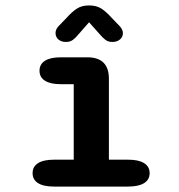

<svg xmlns="http://www.w3.org/2000/svg" viewBox="-20 -687 659 707"><path d="M179 0Q140 0 120 -12.8Q100 -25.5 100 -49.5Q100 -73.5 120 -86.2Q140 -99 179 -99H251.5V-377H204Q165.5 -377 145.5 -389.8Q125.5 -402.5 125.5 -426.5Q125.5 -450.5 145.5 -463.2Q165.5 -476 204 -476H301.5Q381 -476 381 -397V-99H452Q490.5 -99 510.8 -86.2Q531 -73.5 531 -49.5Q531 -25.5 510.8 -12.8Q490.5 0 452 0ZM420.5 -591Q432.5 -578 432.5 -565Q432.5 -551 421.8 -541.8Q411 -532.5 393.5 -532.5Q378.5 -532.5 368 -540.5Q357.5 -548.5 348 -560L308 -605L268.5 -560Q258.5 -547.5 248.2 -540Q238 -532.5 223 -532.5Q205.5 -532.5 195 -541.8Q184.5 -551 184.5 -565.5Q184.5 -579 196 -591L224.5 -620.5Q245 -643.5 263 -655.2Q281 -667 308 -667Q335.5 -667 353.5 -655.2Q371.5 -643.5 392 -620.5Z"/></svg>

Font: Sono Monospace SemiBold
Style: Regular
Weight: 600
Designer: Tyler Finck
Foundry: Tyler Finck
Version: Version 2.112